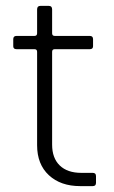

<svg xmlns="http://www.w3.org/2000/svg" viewBox="-20 -632 387 652"><path d="M97 -465H36Q25 -465 25 -475V-499Q25 -510 36 -510H97Q106 -510 106 -519V-600Q106 -612 117 -612H146Q157 -612 157 -600V-519Q157 -510 166 -510H285Q296 -510 296 -499V-475Q296 -465 285 -465H166Q157 -465 157 -456V-141Q157 -95 183 -70Q209 -45 256 -45H295Q306 -45 306 -34V-11Q306 0 295 0H252Q186 0 146 -37Q106 -74 106 -139V-456Q106 -465 97 -465Z"/></svg>

Font: Rajdhani
Style: Regular
Weight: 400
Designer: Satya Rajpurohit, Jyotish Sonowal
Foundry: Indian Type Foundry
Version: Version 1.201;PS 1.0;hotconv 1.0.78;makeotf.lib2.5.61930; tt